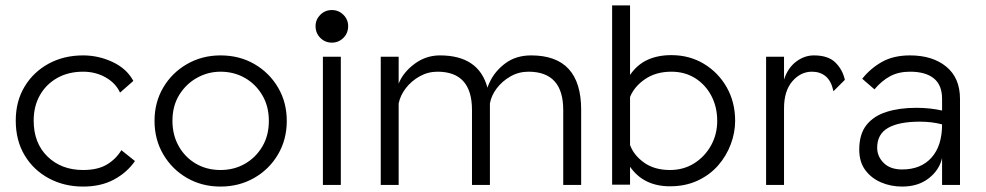

<svg xmlns="http://www.w3.org/2000/svg" viewBox="-20 -681 3631 707"><path d="M286 6Q216 6 159.5 -24.5Q103 -55 70.5 -109.5Q38 -164 38 -237Q38 -308 70.5 -362Q103 -416 159 -446.5Q215 -477 286 -477Q343 -477 395 -452.5Q447 -428 471 -383L422 -340Q406 -375 369 -396Q332 -417 286 -417Q232 -417 191 -394Q150 -371 127 -330.5Q104 -290 104 -237Q104 -154 155 -104.5Q206 -55 286 -55Q339 -55 372.5 -74.5Q406 -94 427 -128L477 -88Q448 -46 400 -20Q352 6 286 6Z M792 6Q724 6 669 -25.5Q614 -57 581.5 -112Q549 -167 549 -236Q549 -304 581 -358.5Q613 -413 668.5 -445Q724 -477 792 -477Q862 -477 917 -445Q972 -413 1004 -358.5Q1036 -304 1036 -236Q1036 -167 1003.5 -112Q971 -57 915.5 -25.5Q860 6 792 6ZM792 -55Q842 -55 882 -78Q922 -101 946 -141.5Q970 -182 970 -236Q970 -290 945.5 -331Q921 -372 881 -394.5Q841 -417 792 -417Q746 -417 705.5 -394.5Q665 -372 640 -331.5Q615 -291 615 -236Q615 -184 638 -143Q661 -102 701 -78.5Q741 -55 792 -55Z M1169 0V-472H1235V0ZM1202 -524Q1177 -524 1159.5 -541.5Q1142 -559 1142 -585Q1142 -609 1159.5 -626.5Q1177 -644 1202 -644Q1227 -644 1244.5 -626.5Q1262 -609 1262 -585Q1262 -559 1244.5 -541.5Q1227 -524 1202 -524Z M1382 0V-472H1448V-373Q1464 -414 1506 -445.5Q1548 -477 1600 -477Q1743 -477 1775 -358Q1778 -368 1783 -378Q1802 -419 1841 -448Q1880 -477 1936 -477Q2120 -477 2120 -277V0H2054V-276Q2054 -417 1926 -417Q1890 -417 1859.5 -399.5Q1829 -382 1809 -355.5Q1789 -329 1784 -300V0H1718V-276Q1718 -417 1591 -417Q1556 -417 1525.5 -400Q1495 -383 1474.5 -356.5Q1454 -330 1448 -300V0Z M2234 -661H2300V-405Q2326 -443 2364 -460.5Q2402 -478 2452 -478Q2519 -478 2572 -446Q2625 -414 2656 -359.5Q2687 -305 2687 -236Q2687 -193 2671 -150Q2655 -107 2624.5 -72Q2594 -37 2549 -16Q2504 5 2447 5Q2350 5 2300 -67V-1H2234ZM2452 -417Q2396 -417 2356 -390Q2316 -363 2300 -324V-147Q2314 -109 2352 -82Q2390 -55 2447 -55Q2497 -55 2536 -79.5Q2575 -104 2598 -145Q2621 -186 2621 -236Q2621 -287 2599.5 -328Q2578 -369 2540 -393Q2502 -417 2452 -417Z M2801 0V-472H2867V-388Q2881 -431 2911.5 -454Q2942 -477 2977 -477Q3030 -477 3056.5 -450.5Q3083 -424 3091 -387L3049 -345Q3041 -383 3020.5 -400Q3000 -417 2970 -417Q2928 -417 2897.5 -381.5Q2867 -346 2867 -282V0Z M3302 6Q3260 6 3224 -9.5Q3188 -25 3166 -55Q3144 -85 3144 -130Q3144 -187 3170.5 -220.5Q3197 -254 3244.5 -269Q3292 -284 3354 -284Q3404 -284 3449 -274V-317Q3449 -368 3418.5 -392.5Q3388 -417 3331 -417Q3289 -417 3258 -400.5Q3227 -384 3200 -352L3155 -391Q3185 -429 3227.5 -453Q3270 -477 3331 -477Q3414 -477 3464.5 -435.5Q3515 -394 3515 -317V0H3449V-99Q3439 -55 3400 -24.5Q3361 6 3302 6ZM3302 -57Q3371 -57 3410 -100.5Q3449 -144 3449 -223Q3412 -233 3367 -233Q3290 -233 3250 -210Q3210 -187 3210 -137Q3210 -105 3234 -81Q3258 -57 3302 -57Z"/></svg>

Font: Lil Grotesk
Style: Regular
Weight: 400
Designer: Bastien Sozeau
Foundry: NBR — Bastien Sozeau
Version: Version 4.002; ttfautohint (v1.8.4.7-5d5b)